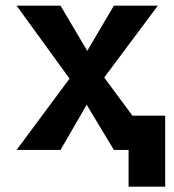

<svg xmlns="http://www.w3.org/2000/svg" viewBox="-20 -538 626 689"><path d="M441.4 131.8V0H388.7L291 -162.1L197.3 0H39.6L229.5 -255.9L39.6 -517.6H197.3L293 -355.5L388.7 -517.6H546.4L354 -259.8L455.1 -123H572.8V131.8Z"/></svg>

Font: CaskaydiaMono NF
Style: Bold
Weight: 700
Designer: Aaron Bell
Foundry: Saja Typeworks
Version: Version 2111.001; ttfautohint (v1.8.4);Nerd Fonts 3.1.1